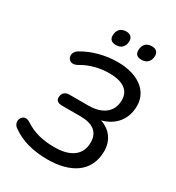

<svg xmlns="http://www.w3.org/2000/svg" viewBox="-212 -1026 1062 1161"><g transform="rotate(30 319.0 -445.5)"><path d="M299 9C457 9 572 -59 572 -206C572 -280 531 -335 462 -358C551 -381 607 -447 607 -542C607 -650 511 -714 375 -714C291 -714 203 -692 134 -650C80 -619 112 -544 173 -578C230 -613 298 -630 364 -630C450 -630 510 -600 510 -527C510 -442 447 -397 351 -397H218C189 -397 171 -380 170 -352C168 -330 184 -317 213 -317H342C428 -317 475 -282 475 -211C475 -110 391 -76 300 -76C220 -76 152 -91 90 -133C35 -167 3 -93 46 -63C115 -12 201 9 299 9ZM490 -797C528 -797 550 -821 550 -859C550 -885 534 -900 505 -900C466 -900 445 -876 445 -837C445 -811 460 -797 490 -797ZM311 -797C350 -797 371 -821 371 -859C371 -885 355 -900 326 -900C288 -900 266 -876 266 -837C266 -811 282 -797 311 -797Z"/></g></svg>

Font: SN Pro Medium
Style: Italic
Weight: 400
Italic angle: -9°
Designer: Tobias Whetton
Foundry: Supernotes
Version: Version 1.001;Glyphs 3.2 (3249)